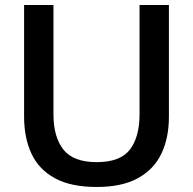

<svg xmlns="http://www.w3.org/2000/svg" viewBox="-20 -733 770 765"><path d="M365.5 12Q262.5 12 198.8 -22.8Q135 -57.5 105.5 -120.5Q76 -183.5 76 -268.5V-713H193V-277.5Q193 -187.5 232.5 -137.2Q272 -87 365 -87Q459.5 -87 497.8 -137.2Q536 -187.5 536 -278V-713H653V-268Q653 -183 622.8 -120.2Q592.5 -57.5 529 -22.8Q465.5 12 365.5 12Z"/></svg>

Font: Heraclito Medium
Style: Regular
Weight: 500
Designer: Kostas Bartsokas (font) & Cristiano Sobral (main changes)
Foundry: Kostas Bartsokas (font) & Cristiano Sobral (main changes)
Version: Version 1.00;July 8, 2020;FontCreator 13.0.0.2655 64-bit